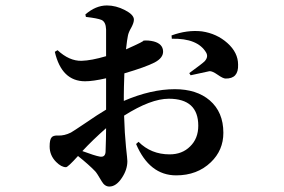

<svg xmlns="http://www.w3.org/2000/svg" viewBox="-20 -608 1040 704"><path d="M367 -50Q369 -104 369 -138Q320 -95 282 -54Q328 -37 345 -34Q365 -30 367 -50ZM434 -238Q534 -281 621 -281Q701 -281 749 -240Q799 -197 799 -121Q799 -57 753 -13Q703 35 626 35Q528 35 479 -80L488 -88Q534 -42 602 -42Q648 -42 677 -71Q707 -100 707 -147Q707 -246 599 -246Q533 -246 435 -184Q437 -118 442 -69Q447 -24 447 -17Q447 14 427 44Q406 76 381 76Q364 76 353 57Q335 26 329 20Q306 -4 266 -36Q229 5 222 5Q205 5 186 -14Q162 -38 162 -71Q162 -96 169 -104Q175 -112 193 -111Q216 -110 240 -122Q249 -127 292 -156Q340 -189 369 -206V-321Q321 -310 292 -310Q206 -310 181 -418L191 -424Q234 -384 279 -385Q315 -386 369 -402V-500Q368 -528 352 -535Q338 -541 295 -546L293 -555Q331 -588 372 -588Q405 -588 438 -571Q471 -554 471 -536Q471 -525 462 -508Q451 -489 449 -477Q446 -464 442 -427Q514 -459 505 -459Q524 -461 544 -456Q577 -447 578 -420Q579 -396 547 -379Q514 -362 436 -339Q434 -281 434 -258ZM609 -478Q666 -499 720 -493Q775 -485 814 -450Q853 -415 853 -371Q855 -319 807 -320Q798 -320 778 -334Q758 -348 748 -347Q746 -347 679 -332L674 -340Q722 -375 730 -383Q745 -399 736 -415Q705 -468 610 -466Z"/></svg>

Font: Source Han Serif JP
Style: Bold
Weight: 700
Designer: Ryoko NISHIZUKA  (kana & ideographs); Frank Grießhammer (Latin, Greek & Cyrillic); Wenlong ZHANG  (bopomofo); Sandoll Co
Foundry: Adobe Systems Incorporated
Version: Version 1.000;PS 1;hotconv 16.6.53;makeotf.lib2.5.65590